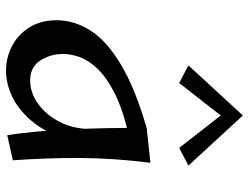

<svg xmlns="http://www.w3.org/2000/svg" viewBox="-112 -680 806 621"><g transform="rotate(90 290.5 -369.0)"><path d="M208 14Q165 14 127.5 -6Q90 -26 67.5 -62.5Q45 -99 45 -150Q45 -207 78.5 -259.5Q112 -312 189 -358Q266 -404 394 -441L418 -383Q333 -364 280.5 -337Q228 -310 200.5 -280.5Q173 -251 163.5 -222.5Q154 -194 154 -172Q154 -129 175.5 -96.5Q197 -64 240 -64Q279 -64 315 -89.5Q351 -115 374.5 -161Q398 -207 397 -270L455 -319Q449 -230 425.5 -167Q402 -104 366.5 -64Q331 -24 290 -5Q249 14 208 14ZM417 10Q410 -31 405 -87Q400 -143 397.5 -201.5Q395 -260 394 -312Q393 -364 393 -399Q393 -434 394 -441L506 -453Q491 -334 490.5 -226.5Q490 -119 498 -8ZM248 -546 191 -576 353 -752 365 -696ZM458 -546 341 -696 353 -752 515 -576Z"/></g></svg>

Font: Marhey Light
Style: Regular
Weight: 300
Designer: Nur Syamsi & Bustanul Arifin
Foundry: Namelatype
Version: Version 1.000